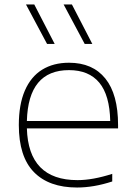

<svg xmlns="http://www.w3.org/2000/svg" viewBox="-20 -828 600 857"><path d="M507 -255H100Q106.5 -24 326 -24Q394 -24 481 -52V-18Q398.5 9 324 9Q198.5 9 131.2 -60Q64 -129 64 -270Q64 -361.5 91 -423.8Q118 -486 168.2 -517Q218.5 -548 288 -548Q393.5 -548 450.2 -477.5Q507 -407 507 -270ZM100 -288H472Q469.5 -403.5 423 -459.2Q376.5 -515 288 -515Q106 -515 100 -288ZM190 -632 96 -808H133L224 -632ZM358 -632 264 -808H301L392 -632Z"/></svg>

Font: Encode Sans Expanded Thin
Style: Regular
Weight: 250
Width: 7
Designer: Multiple Designers
Foundry: Impallari Type
Version: Version 2.000